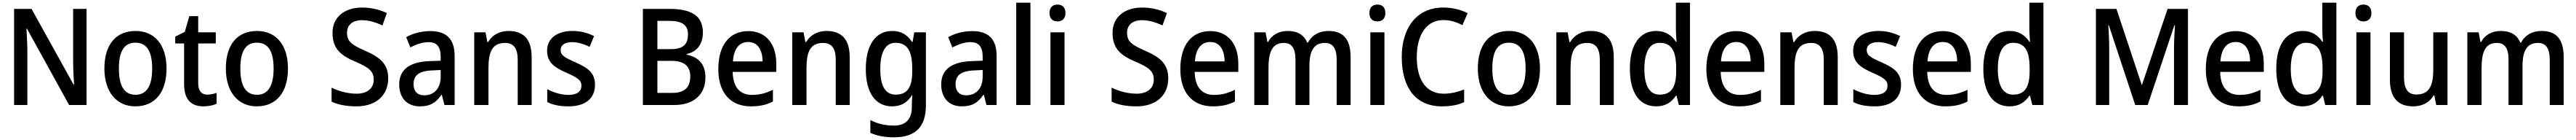

<svg xmlns="http://www.w3.org/2000/svg" viewBox="-20 -780 19197 1040"><path d="M625 0V-714H525V-325C525 -271 529 -196 532 -152H528L215 -714H85V0H184V-390C184 -449 180 -516 177 -567H181L495 0Z M1221 -271C1221 -451 1128 -550 991 -550C842 -550 758 -447 758 -271C758 -97 849 10 988 10C1137 10 1221 -97 1221 -271ZM866 -271C866 -395 903 -463 989 -463C1076 -463 1114 -395 1114 -271C1114 -147 1076 -76 990 -76C903 -76 866 -147 866 -271Z M1524 -77C1482 -77 1457 -105 1457 -161V-457H1588V-540H1457V-660H1391L1357 -543L1286 -508V-457H1352V-155C1352 -32 1412 10 1497 10C1535 10 1570 2 1594 -9V-90C1575 -83 1548 -77 1524 -77Z M2126 -271C2126 -451 2033 -550 1896 -550C1747 -550 1663 -447 1663 -271C1663 -97 1754 10 1893 10C2042 10 2126 -97 2126 -271ZM1771 -271C1771 -395 1808 -463 1894 -463C1981 -463 2019 -395 2019 -271C2019 -147 1981 -76 1895 -76C1808 -76 1771 -147 1771 -271Z M2873 -198C2873 -303 2814 -354 2703 -402C2600 -447 2566 -472 2566 -537C2566 -592 2604 -630 2677 -630C2729 -630 2781 -614 2830 -591L2863 -683C2812 -707 2750 -724 2678 -724C2547 -724 2457 -652 2458 -535C2458 -421 2517 -369 2624 -324C2732 -278 2765 -250 2765 -188C2765 -127 2721 -84 2637 -84C2573 -84 2502 -103 2451 -129V-25C2499 -2 2561 10 2636 10C2784 10 2873 -73 2873 -198Z M3187 -549C3118 -549 3055 -531 3007 -504L3038 -428C3082 -450 3128 -467 3174 -467C3232 -467 3264 -436 3264 -358V-329L3182 -326C3031 -321 2955 -262 2955 -153C2955 -51 3015 10 3108 10C3187 10 3228 -17 3269 -75H3273L3292 0H3368V-364C3368 -488 3309 -549 3187 -549ZM3202 -257 3264 -260V-211C3264 -120 3212 -72 3141 -72C3094 -72 3062 -98 3062 -155C3062 -218 3099 -253 3202 -257Z M3769 -550C3705 -550 3648 -521 3617 -467H3612L3598 -540H3514V0H3620V-272C3620 -398 3650 -461 3744 -461C3809 -461 3838 -419 3838 -336V0H3942V-355C3942 -489 3881 -550 3769 -550Z M4414 -151C4414 -238 4362 -275 4273 -315C4185 -353 4158 -370 4158 -409C4158 -445 4189 -467 4244 -467C4287 -467 4333 -452 4374 -432L4407 -512C4358 -536 4306 -550 4246 -550C4133 -550 4057 -496 4057 -404C4057 -317 4110 -280 4200 -240C4289 -202 4313 -181 4313 -144C4313 -101 4282 -75 4214 -75C4160 -75 4100 -95 4058 -118V-22C4099 -1 4149 10 4217 10C4342 10 4414 -48 4414 -151Z M4969 -714H4771V0H5005C5149 0 5237 -77 5237 -205C5237 -310 5179 -357 5097 -374V-379C5172 -394 5218 -451 5218 -538C5218 -661 5135 -714 4969 -714ZM4978 -415H4879V-625H4970C5064 -625 5107 -593 5107 -525C5107 -453 5074 -415 4978 -415ZM4879 -328H4984C5085 -328 5124 -283 5124 -213C5124 -136 5087 -90 4991 -90H4879Z M5556 -549C5419 -549 5333 -448 5333 -266C5333 -91 5424 10 5575 10C5643 10 5691 -1 5740 -26V-113C5688 -88 5643 -75 5584 -75C5492 -75 5442 -135 5440 -246H5765V-307C5765 -453 5688 -549 5556 -549ZM5556 -468C5628 -468 5662 -407 5663 -324H5442C5448 -418 5489 -468 5556 -468Z M6139 -550C6075 -550 6018 -521 5987 -467H5982L5968 -540H5884V0H5990V-272C5990 -398 6020 -461 6114 -461C6179 -461 6208 -419 6208 -336V0H6312V-355C6312 -489 6251 -550 6139 -550Z M6628 -550C6506 -550 6432 -446 6432 -268C6432 -90 6505 10 6627 10C6694 10 6742 -18 6775 -72H6779C6777 -52 6775 -18 6775 0V17C6775 107 6727 153 6642 153C6576 153 6518 139 6466 112V207C6515 229 6571 240 6642 240C6806 240 6880 158 6880 3V-540H6793L6781 -469H6776C6741 -524 6693 -550 6628 -550ZM6653 -462C6740 -462 6778 -404 6778 -271V-248C6778 -130 6740 -77 6655 -77C6578 -77 6540 -140 6540 -267C6540 -393 6579 -462 6653 -462Z M7226 -549C7157 -549 7094 -531 7046 -504L7077 -428C7121 -450 7167 -467 7213 -467C7271 -467 7303 -436 7303 -358V-329L7221 -326C7070 -321 6994 -262 6994 -153C6994 -51 7054 10 7147 10C7226 10 7267 -17 7308 -75H7312L7331 0H7407V-364C7407 -488 7348 -549 7226 -549ZM7241 -257 7303 -260V-211C7303 -120 7251 -72 7180 -72C7133 -72 7101 -98 7101 -155C7101 -218 7138 -253 7241 -257Z M7659 0V-760H7553V0Z M7861 -746C7826 -746 7801 -727 7801 -683C7801 -641 7826 -621 7861 -621C7895 -621 7920 -641 7920 -683C7920 -727 7895 -746 7861 -746ZM7913 -540H7808V0H7913Z M8686 -198C8686 -303 8627 -354 8516 -402C8413 -447 8379 -472 8379 -537C8379 -592 8417 -630 8490 -630C8542 -630 8594 -614 8643 -591L8676 -683C8625 -707 8563 -724 8491 -724C8360 -724 8270 -652 8271 -535C8271 -421 8330 -369 8437 -324C8545 -278 8578 -250 8578 -188C8578 -127 8534 -84 8450 -84C8386 -84 8315 -103 8264 -129V-25C8312 -2 8374 10 8449 10C8597 10 8686 -73 8686 -198Z M8999 -549C8862 -549 8776 -448 8776 -266C8776 -91 8867 10 9018 10C9086 10 9134 -1 9183 -26V-113C9131 -88 9086 -75 9027 -75C8935 -75 8885 -135 8883 -246H9208V-307C9208 -453 9131 -549 8999 -549ZM8999 -468C9071 -468 9105 -407 9106 -324H8885C8891 -418 8932 -468 8999 -468Z M9880 -550C9814 -550 9759 -522 9727 -464H9721C9699 -519 9650 -550 9576 -550C9512 -550 9458 -522 9430 -468H9425L9411 -540H9327V0H9433V-272C9433 -392 9459 -461 9547 -461C9606 -461 9634 -422 9634 -337V0H9738V-289C9738 -401 9770 -461 9853 -461C9912 -461 9941 -422 9941 -336V0H10045V-354C10045 -489 9990 -550 9880 -550Z M10245 -746C10210 -746 10185 -727 10185 -683C10185 -641 10210 -621 10245 -621C10279 -621 10304 -641 10304 -683C10304 -727 10279 -746 10245 -746ZM10297 -540H10192V0H10297Z M10736 -631C10791 -631 10838 -614 10878 -593L10917 -682C10863 -710 10800 -724 10735 -724C10535 -724 10426 -570 10426 -357C10426 -131 10528 10 10725 10C10793 10 10843 0 10891 -21V-115C10843 -97 10794 -84 10739 -84C10608 -84 10538 -186 10538 -356C10538 -520 10610 -631 10736 -631Z M11456 -271C11456 -451 11363 -550 11226 -550C11077 -550 10993 -447 10993 -271C10993 -97 11084 10 11223 10C11372 10 11456 -97 11456 -271ZM11101 -271C11101 -395 11138 -463 11224 -463C11311 -463 11349 -395 11349 -271C11349 -147 11311 -76 11225 -76C11138 -76 11101 -147 11101 -271Z M11833 -550C11769 -550 11712 -521 11681 -467H11676L11662 -540H11578V0H11684V-272C11684 -398 11714 -461 11808 -461C11873 -461 11902 -419 11902 -336V0H12006V-355C12006 -489 11945 -550 11833 -550Z M12322 10C12393 10 12438 -22 12469 -69H12474L12491 0H12574V-760H12469V-557C12469 -533 12472 -495 12474 -470H12469C12438 -517 12392 -550 12322 -550C12202 -550 12126 -452 12126 -269C12126 -86 12201 10 12322 10ZM12348 -77C12272 -77 12234 -144 12234 -268C12234 -390 12272 -462 12347 -462C12440 -462 12471 -397 12471 -271V-251C12471 -134 12436 -77 12348 -77Z M12919 -549C12782 -549 12696 -448 12696 -266C12696 -91 12787 10 12938 10C13006 10 13054 -1 13103 -26V-113C13051 -88 13006 -75 12947 -75C12855 -75 12805 -135 12803 -246H13128V-307C13128 -453 13051 -549 12919 -549ZM12919 -468C12991 -468 13025 -407 13026 -324H12805C12811 -418 12852 -468 12919 -468Z M13502 -550C13438 -550 13381 -521 13350 -467H13345L13331 -540H13247V0H13353V-272C13353 -398 13383 -461 13477 -461C13542 -461 13571 -419 13571 -336V0H13675V-355C13675 -489 13614 -550 13502 -550Z M14147 -151C14147 -238 14095 -275 14006 -315C13918 -353 13891 -370 13891 -409C13891 -445 13922 -467 13977 -467C14020 -467 14066 -452 14107 -432L14140 -512C14091 -536 14039 -550 13979 -550C13866 -550 13790 -496 13790 -404C13790 -317 13843 -280 13933 -240C14022 -202 14046 -181 14046 -144C14046 -101 14015 -75 13947 -75C13893 -75 13833 -95 13791 -118V-22C13832 -1 13882 10 13950 10C14075 10 14147 -48 14147 -151Z M14458 -549C14321 -549 14235 -448 14235 -266C14235 -91 14326 10 14477 10C14545 10 14593 -1 14642 -26V-113C14590 -88 14545 -75 14486 -75C14394 -75 14344 -135 14342 -246H14667V-307C14667 -453 14590 -549 14458 -549ZM14458 -468C14530 -468 14564 -407 14565 -324H14344C14350 -418 14391 -468 14458 -468Z M14956 10C15027 10 15072 -22 15103 -69H15108L15125 0H15208V-760H15103V-557C15103 -533 15106 -495 15108 -470H15103C15072 -517 15026 -550 14956 -550C14836 -550 14760 -452 14760 -269C14760 -86 14835 10 14956 10ZM14982 -77C14906 -77 14868 -144 14868 -268C14868 -390 14906 -462 14981 -462C15074 -462 15105 -397 15105 -271V-251C15105 -134 15070 -77 14982 -77Z M15892 0H15985L16184 -593H16188C16185 -542 16181 -474 16181 -418V0H16285V-714H16133L15943 -151H15940L15752 -714H15599V0H15698V-415C15698 -475 15695 -543 15691 -593H15695Z M16641 -549C16504 -549 16418 -448 16418 -266C16418 -91 16509 10 16660 10C16728 10 16776 -1 16825 -26V-113C16773 -88 16728 -75 16669 -75C16577 -75 16527 -135 16525 -246H16850V-307C16850 -453 16773 -549 16641 -549ZM16641 -468C16713 -468 16747 -407 16748 -324H16527C16533 -418 16574 -468 16641 -468Z M17139 10C17210 10 17255 -22 17286 -69H17291L17308 0H17391V-760H17286V-557C17286 -533 17289 -495 17291 -470H17286C17255 -517 17209 -550 17139 -550C17019 -550 16943 -452 16943 -269C16943 -86 17018 10 17139 10ZM17165 -77C17089 -77 17051 -144 17051 -268C17051 -390 17089 -462 17164 -462C17257 -462 17288 -397 17288 -271V-251C17288 -134 17253 -77 17165 -77Z M17593 -746C17558 -746 17533 -727 17533 -683C17533 -641 17558 -621 17593 -621C17627 -621 17652 -641 17652 -683C17652 -727 17627 -746 17593 -746ZM17645 -540H17540V0H17645Z M18219 -540H18113V-264C18113 -143 18083 -78 17987 -78C17924 -78 17895 -120 17895 -206V-540H17790V-187C17790 -55 17849 10 17964 10C18027 10 18084 -16 18115 -71H18121L18135 0H18219Z M18920 -550C18854 -550 18799 -522 18767 -464H18761C18739 -519 18690 -550 18616 -550C18552 -550 18498 -522 18470 -468H18465L18451 -540H18367V0H18473V-272C18473 -392 18499 -461 18587 -461C18646 -461 18674 -422 18674 -337V0H18778V-289C18778 -401 18810 -461 18893 -461C18952 -461 18981 -422 18981 -336V0H19085V-354C19085 -489 19030 -550 18920 -550Z"/></svg>

Font: Noto Sans Bengali SemiCondensed Medium
Style: Regular
Weight: 500
Width: 4
Designer: Joana Ranito - Universal Thirst; Jelle Bosma - Monotype Design Team
Foundry: Universal Thirst ehf.
Version: Version 3.000